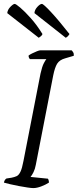

<svg xmlns="http://www.w3.org/2000/svg" viewBox="-27 -961 397 981"><path d="M143 0Q134 0 113.5 -3Q93 -6 69 -10.5Q45 -15 24 -20Q3 -25 -7 -28Q-4 -43 6 -49L32 -53Q47 -56 58 -61Q69 -66 77.5 -83.5Q86 -101 93 -139L180 -585Q188 -621 197 -638Q206 -655 210 -659H126Q119 -666 119 -677Q125 -682 137 -688Q149 -694 161.5 -699Q174 -704 180 -704H339Q343 -700 347 -693.5Q351 -687 350 -676L306 -663Q277 -655 265 -635.5Q253 -616 245 -576L156 -119Q152 -97 144 -81Q136 -65 129 -57L218 -48Q219 -47 221 -41.5Q223 -36 223 -28Q206 -17 183.5 -8.5Q161 0 143 0ZM171 -768 10 -894Q12 -912 26.5 -926.5Q41 -941 48 -941Q54 -941 76.5 -922Q99 -903 130 -868.5Q161 -834 190 -787Q188 -781 182 -776Q176 -771 171 -768ZM309 -768 149 -894Q150 -911 164 -926Q178 -941 187 -941Q195 -941 234 -899Q273 -857 328 -787Q327 -785 322 -778.5Q317 -772 309 -768Z"/></svg>

Font: Texturina Thin
Style: Italic
Weight: 100
Italic angle: -11°
Designer: Guillermo Torres Carreño
Foundry: Omnibus-Type
Version: Version 1.002; ttfautohint (v1.8.3)